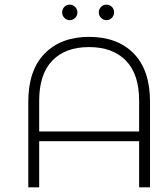

<svg xmlns="http://www.w3.org/2000/svg" viewBox="-20 -808 702 828"><path d="M627 -369V0H580V-199H149V0H102V-369Q102 -505 172.5 -577Q243 -649 364 -649Q487 -649 557 -577Q627 -505 627 -369ZM580 -241V-374Q580 -488 523 -546.5Q466 -605 364 -605Q262 -605 205.5 -546.5Q149 -488 149 -374V-241ZM248 -754Q248 -769 257.5 -778.5Q267 -788 280.5 -788Q294 -788 304 -778Q314 -768 314 -754.5Q314 -741 304 -731Q294 -721 281 -721Q267 -721 257.5 -731Q248 -741 248 -754ZM472 -754Q472 -741 462.5 -731Q453 -721 439 -721Q426 -721 416 -731Q406 -741 406 -754.5Q406 -768 415.5 -778Q425 -788 439 -788Q453 -788 462.5 -778.5Q472 -769 472 -754Z"/></svg>

Font: Montserrat Ace
Style: Light
Weight: 300
Designer: Julieta Ulanovsky
Foundry: Julieta Ulanovsky
Version: Version 1